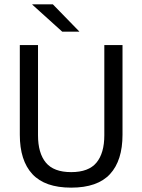

<svg xmlns="http://www.w3.org/2000/svg" viewBox="-20 -845 650 877"><path d="M305.1 12.1Q185.1 12.1 127.8 -49.8Q70.5 -111.7 70.5 -229.7V-639H153.6V-227.3Q153.6 -145.5 189.5 -102.2Q225.4 -58.8 305.1 -58.8Q384.9 -58.8 420.7 -102.2Q456.5 -145.5 456.5 -227.3V-639H539.6V-229.7Q539.6 -111.7 482.5 -49.8Q425.3 12.1 305.1 12.1ZM221.5 -825.1 342.1 -701.3V-700.4H264.2L127.6 -823.7V-825.1Z"/></svg>

Font: Anek Latin Medium
Style: Regular
Weight: 500
Designer: Yesha Goshar
Foundry: Ek Type
Version: Version 1.003